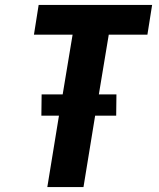

<svg xmlns="http://www.w3.org/2000/svg" viewBox="-20 -755 640 775"><path d="M171 0 218 -288H147L148 -374H233L273 -615H117L136 -735H594L575 -615H419L379 -374H450L449 -288H364L317 0Z"/></svg>

Font: Iosevka Aile Heavy
Style: Italic
Weight: 900
Italic angle: -9°
Designer: Belleve Invis
Foundry: Belleve Invis
Version: Version 31.1.0; ttfautohint (v1.8.4)